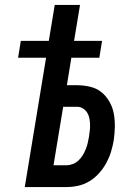

<svg xmlns="http://www.w3.org/2000/svg" viewBox="-20 -755 540 775"><path d="M80 0 166 -522H53L64 -590H177L201 -735H303L279 -590H392L381 -522H268L250 -411H291Q319 -411 345 -404.5Q371 -398 390 -382.5Q409 -367 422 -344Q435 -321 439.5 -295.5Q444 -270 443.5 -243Q443 -216 439 -188Q435 -165 428 -142Q421 -119 409 -97Q397 -75 380 -56Q363 -37 342 -24Q321 -11 297 -5.5Q273 0 249 0ZM249 -88Q261 -88 274 -93Q287 -98 297 -107.5Q307 -117 314 -128.5Q321 -140 326 -152.5Q331 -165 334 -177.5Q337 -190 339 -202Q341 -215 342.5 -228Q344 -241 343.5 -253.5Q343 -266 340.5 -278.5Q338 -291 331.5 -301Q325 -311 314.5 -317.5Q304 -324 291 -324H235L196 -88Z"/></svg>

Font: Iosevka SS18 Semibold
Style: Italic
Weight: 600
Italic angle: -9°
Monospace: yes
Designer: Belleve Invis
Foundry: Belleve Invis
Version: Version 25.1.1; ttfautohint (v1.8.4)